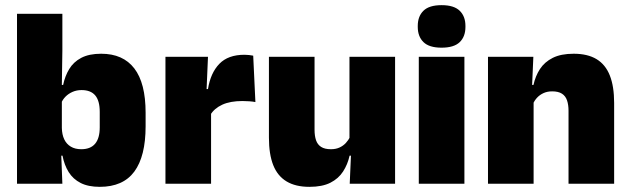

<svg xmlns="http://www.w3.org/2000/svg" viewBox="-20 -713 2446 745"><path d="M367 12Q322.5 12 293 -3Q263.5 -18 246.5 -45.2Q229.5 -72.5 222.5 -109H180L220 -216.5Q220.5 -191 229.2 -172.5Q238 -154 254.8 -144Q271.5 -134 295.5 -134Q331 -134 349 -155.2Q367 -176.5 367 -219V-279Q367 -322 349.5 -342.8Q332 -363.5 296.5 -363.5Q277.5 -363.5 261.5 -356.5Q245.5 -349.5 234 -337.8Q222.5 -326 217 -311.5L176.5 -383.5H225Q232 -417.5 248.5 -445Q265 -472.5 295.2 -488.5Q325.5 -504.5 372.5 -504.5Q457.5 -504.5 501.2 -447.5Q545 -390.5 545 -275.5V-223Q545 -106.5 501.2 -47.2Q457.5 12 367 12ZM46 0V-659.5H222V-517L219.5 -352L220 -340V-158L217 -128.5L222 0Z M796.5 -267.5 745.5 -367.5H787Q797 -430 831 -465.2Q865 -500.5 928.5 -500.5Q938 -500.5 946.2 -499.5Q954.5 -498.5 962.5 -497L971 -317Q961 -319 947.2 -320Q933.5 -321 920.5 -321Q873.5 -321 842.5 -306.8Q811.5 -292.5 796.5 -267.5ZM622 0V-492.5H787L780 -329.5H799V0Z M1200.5 -492.5V-209.5Q1200.5 -186 1206.2 -169Q1212 -152 1226 -143Q1240 -134 1264 -134Q1283 -134 1297.2 -140.5Q1311.5 -147 1321.8 -158Q1332 -169 1338 -182L1365 -109H1336.5Q1329 -75 1311.2 -47.5Q1293.5 -20 1262 -4Q1230.5 12 1180.5 12Q1127 12 1092 -9Q1057 -30 1040.2 -72.2Q1023.5 -114.5 1023.5 -179V-492.5ZM1513 -492.5V0H1337L1342.5 -126.5L1336 -144.5V-492.5Z M1605 0V-492.5H1782V0ZM1693.5 -528Q1645 -528 1623 -549.8Q1601 -571.5 1601 -608.5V-612.5Q1601 -649.5 1623 -671.2Q1645 -693 1693.5 -693Q1741.5 -693 1763.8 -671.2Q1786 -649.5 1786 -612.5V-608.5Q1786 -571 1763.8 -549.5Q1741.5 -528 1693.5 -528Z M2186 0V-283Q2186 -306.5 2180.2 -323.5Q2174.5 -340.5 2160.5 -349.5Q2146.5 -358.5 2122.5 -358.5Q2104 -358.5 2089.5 -352Q2075 -345.5 2064.8 -334.8Q2054.5 -324 2048.5 -310.5L2021.5 -383.5H2050Q2057.5 -418 2075.2 -445.2Q2093 -472.5 2124.8 -488.5Q2156.5 -504.5 2206 -504.5Q2260 -504.5 2294.8 -483.5Q2329.5 -462.5 2346.2 -420.2Q2363 -378 2363 -313.5V0ZM1873.5 0V-492.5H2049.5L2044 -366L2050.5 -348V0Z"/></svg>

Font: Anek Bangla ExtraBold
Style: Regular
Weight: 800
Designer: Sulekha Rajkumar (Bangla), Yesha Goshar (Latin)
Foundry: Ek Type
Version: Version 1.003